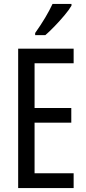

<svg xmlns="http://www.w3.org/2000/svg" viewBox="-20 -963 442 983"><path d="M357 0H73V-714H357V-639H157V-410H345V-335H157V-76H357ZM346 -934Q334 -913 310 -884.5Q286 -856 259.5 -828.5Q233 -801 212 -783H160V-794Q218 -876 249 -943H346Z"/></svg>

Font: Noto Sans Lao ExtraCondensed
Style: Regular
Weight: 400
Width: 2
Designer: Monotype Design Team
Foundry: Monotype Imaging Inc.
Version: Version 2.004; ttfautohint (v1.8.4.7-5d5b)